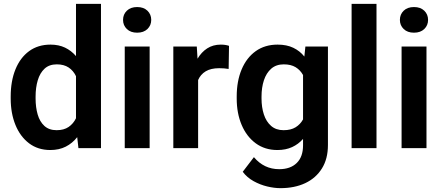

<svg xmlns="http://www.w3.org/2000/svg" viewBox="-20 -770 2302 998"><path d="M35.6 -257.8V-268.1Q35.6 -348.6 60.3 -409.4Q85 -470.2 131.3 -504.2Q177.7 -538.1 242.7 -538.1Q285.2 -538.1 317.9 -522.5Q350.6 -506.8 375 -478.5V-750H504.9V0H387.7L381.3 -57.1Q356.4 -25.4 321.8 -7.8Q287.1 9.8 241.7 9.8Q177.2 9.8 131.1 -25.1Q85 -60.1 60.3 -120.6Q35.6 -181.2 35.6 -257.8ZM165 -268.1V-257.8Q165 -212.4 175.8 -175Q186.5 -137.7 210.7 -115.5Q234.9 -93.3 274.4 -93.3Q312 -93.3 336.7 -110.1Q361.3 -127 375 -155.3V-374Q361.3 -402.8 336.7 -419.2Q312 -435.5 275.4 -435.5Q235.8 -435.5 211.7 -413.1Q187.5 -390.6 176.3 -352.8Q165 -314.9 165 -268.1Z M619.6 -666.5Q619.6 -695.3 639.4 -714.4Q659.2 -733.4 692.9 -733.4Q726.6 -733.4 746.3 -714.4Q766.1 -695.3 766.1 -666.5Q766.1 -638.2 746.3 -619.1Q726.6 -600.1 692.9 -600.1Q659.2 -600.1 639.4 -619.1Q619.6 -638.2 619.6 -666.5ZM757.8 -528.3V0H628.4V-528.3Z M1170.4 -531.7 1168.5 -411.6Q1146 -415.5 1119.1 -415.5Q1076.2 -415.5 1049.3 -399.4Q1022.5 -383.3 1009.8 -354V0H880.9V-528.3H1002.9L1006.8 -464.8Q1026.9 -499 1057.1 -518.6Q1087.4 -538.1 1127.4 -538.1Q1152.3 -538.1 1170.4 -531.7Z M1210.4 -257.8V-268.1Q1210.4 -348.6 1236.1 -409.4Q1261.7 -470.2 1309.3 -504.2Q1356.9 -538.1 1422.9 -538.1Q1470.2 -538.1 1504.4 -521.7Q1538.6 -505.4 1562 -476.1L1567.4 -528.3H1684.6V-16.1Q1684.6 55.7 1653.3 105.7Q1622.1 155.8 1566.7 181.9Q1511.2 208 1437.5 208Q1405.8 208 1368.9 199.2Q1332 190.4 1298.1 171.6Q1264.2 152.8 1241.7 123L1299.8 46.9Q1352.5 109.4 1431.2 109.4Q1489.3 109.4 1522.2 77.4Q1555.2 45.4 1555.2 -14.6V-47.9Q1531.2 -20.5 1498.3 -5.4Q1465.3 9.8 1421.9 9.8Q1356.9 9.8 1309.3 -25.1Q1261.7 -60.1 1236.1 -120.6Q1210.4 -181.2 1210.4 -257.8ZM1339.4 -268.1V-257.8Q1339.4 -212.4 1351.6 -175Q1363.8 -137.7 1389.2 -115.5Q1414.6 -93.3 1454.1 -93.3Q1491.7 -93.3 1516.4 -108.4Q1541 -123.5 1555.2 -149.4V-379.9Q1541 -405.8 1516.6 -420.7Q1492.2 -435.5 1455.1 -435.5Q1415.5 -435.5 1389.9 -413.1Q1364.3 -390.6 1351.8 -352.8Q1339.4 -314.9 1339.4 -268.1Z M1937 -750V0H1807.6V-750Z M2058.6 -666.5Q2058.6 -695.3 2078.4 -714.4Q2098.1 -733.4 2131.8 -733.4Q2165.5 -733.4 2185.3 -714.4Q2205.1 -695.3 2205.1 -666.5Q2205.1 -638.2 2185.3 -619.1Q2165.5 -600.1 2131.8 -600.1Q2098.1 -600.1 2078.4 -619.1Q2058.6 -638.2 2058.6 -666.5ZM2196.8 -528.3V0H2067.4V-528.3Z"/></svg>

Font: Vazirmatn RD UI SemiBold
Style: Regular
Weight: 600
Designer: Saber Rastikerdar
Foundry: Saber Rastikerdar
Version: Version 33.003